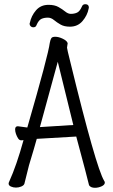

<svg xmlns="http://www.w3.org/2000/svg" viewBox="-20 -886 540 914"><path d="M432 8Q412 8 404 -4Q396 -39 343 -236L155 -225Q145 -188 118 -99L96 -11Q93 -3 81 2Q69 7 56 7Q43 7 32 2Q21 -3 21 -12Q21 -16 24 -22Q59 -99 92 -219Q87 -218 81 -218Q72 -218 66 -227.5Q60 -237 56 -248.5Q52 -260 52 -270Q52 -285 65 -285Q90 -281 110 -279Q210 -625 217 -682Q220 -698 224.5 -704.5Q229 -711 243 -711Q259 -711 278 -702Q297 -693 301 -683Q302 -682 302 -679Q302 -675 300.5 -669.5Q299 -664 299 -659Q299 -654 315 -590Q437 -89 476 -25Q479 -21 479 -17Q479 -6 463.5 1Q448 8 432 8ZM170 -281 329 -291Q304 -390 270 -531L255 -592ZM138 -756Q131 -756 126 -761Q121 -766 121 -772Q121 -776 122 -777Q129 -811 151.5 -837Q174 -863 211 -863Q240 -863 258.5 -852.5Q277 -842 290.5 -831Q304 -820 317 -820Q334 -820 347 -826Q360 -832 370 -855Q374 -866 386 -866Q403 -866 403 -850Q403 -847 402 -845Q396 -813 373 -786Q350 -759 313 -759Q286 -759 268.5 -769Q251 -779 237 -790.5Q223 -802 208 -802Q190 -802 177 -796Q164 -790 154 -767Q151 -756 138 -756Z"/></svg>

Font: LXGW WenKai Mono Lite
Style: Regular
Weight: 400
Monospace: yes
Designer: LXGW / Fontworks Inc.
Foundry: LXGW / Fontworks Inc.
Version: Version 1.520; June 14, 2025